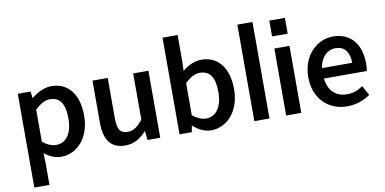

<svg xmlns="http://www.w3.org/2000/svg" viewBox="-90 -1075 3155 1575"><g transform="rotate(-10 1487.5 -287.0)"><path d="M187 -554H81V227H207V45L204 -38C248 -3 296 17 343 17C471 17 586 -94 586 -284C586 -455 506 -568 362 -568C301 -568 241 -535 195 -498ZM207 -133V-400C254 -444 292 -464 332 -464C420 -464 455 -398 455 -282C455 -154 398 -86 321 -86C287 -86 249 -98 207 -133Z M877 17C952 17 1006 -17 1055 -73L1063 4H1169V-554H1042V-169C997 -113 964 -90 916 -90C855 -90 830 -123 830 -218V-554H703V-204C703 -61 756 17 877 17Z M1592 17C1720 17 1835 -94 1835 -284C1835 -455 1754 -568 1611 -568C1554 -568 1499 -540 1453 -503L1456 -586V-801H1330V4H1432L1442 -50C1488 -7 1542 17 1592 17ZM1456 -133V-400C1501 -444 1541 -464 1581 -464C1669 -464 1704 -398 1704 -282C1704 -154 1647 -86 1570 -86C1536 -86 1498 -98 1456 -133Z M2079 -800H1953V4H2079Z M2347 -655V-787H2217V-655ZM2218 4H2344V-554H2218Z M2725 17C2800 17 2866 -8 2918 -44L2874 -125C2831 -95 2790 -81 2740 -81C2648 -81 2587 -139 2576 -241H2933C2936 -257 2938 -277 2938 -303C2938 -460 2858 -568 2708 -568C2575 -568 2451 -456 2451 -274C2451 -91 2573 17 2725 17ZM2575 -328C2588 -420 2646 -470 2710 -470C2785 -470 2825 -421 2827 -328Z"/></g></svg>

Font: Bithumb Trading Sans Semibold
Style: Regular
Weight: 600
Designer: HamHyungwon
Foundry: Bithumb
Version: Version 1.100;Glyphs 3.1.2 (3151)